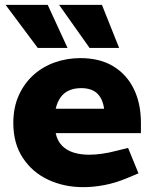

<svg xmlns="http://www.w3.org/2000/svg" viewBox="-20 -765 627 793"><path d="M324 8Q245 8 179.5 -22.5Q114 -53 74.5 -112.5Q35 -172 35 -257Q35 -321 57.5 -371Q80 -421 118.5 -455.5Q157 -490 207 -507.5Q257 -525 312 -525Q392 -525 447.5 -491.5Q503 -458 532.5 -398Q562 -338 562 -258V-215H210Q217 -183 236 -163.5Q255 -144 283.5 -135Q312 -126 348 -126Q373 -126 401.5 -130Q430 -134 460 -142L509 -154L552 -49L504 -29Q459 -10 413 -1Q367 8 324 8ZM210 -316H410Q404 -358 381 -379.5Q358 -401 315 -401Q288 -401 266.5 -392Q245 -383 231 -364Q217 -345 210 -316ZM136 -567 3 -745H177L259 -567ZM350 -567 224 -745H401L472 -567Z"/></svg>

Font: REM
Style: Bold
Weight: 700
Designer: Octavio Pardo
Foundry: Ashler Design
Version: Version 1.005;gftools[0.9.28]